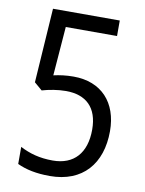

<svg xmlns="http://www.w3.org/2000/svg" viewBox="-82 -773 637 841"><g transform="rotate(10 236.0 -352.0)"><path d="M226 -437C192 -437 164 -433 137 -427L154 -645H382V-714H85L63 -383L98 -353C129 -362 168 -369 204 -369C293 -369 346 -321 346 -222C346 -118 293 -59 199 -59C140 -59 95 -72 53 -94V-18C91 0 138 10 198 10C344 10 424 -84 424 -229C424 -356 350 -437 226 -437Z"/></g></svg>

Font: Noto Sans Sinhala Condensed
Style: Regular
Weight: 400
Width: 3
Designer: Jelle Bosma - Monotype Design Team
Foundry: Monotype Imaging Inc.
Version: Version 2.006